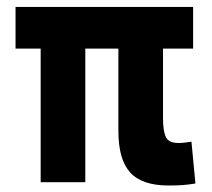

<svg xmlns="http://www.w3.org/2000/svg" viewBox="-20 -538 626 567"><path d="M477.5 9.8Q399.4 9.8 364.5 -28.6Q329.6 -66.9 329.6 -151.4V-394.5H231.9V0H100.1V-394.5H25.9V-517.6H550.3V-394.5H461.4V-189Q461.4 -150.4 470 -133.1Q478.5 -115.7 506.8 -115.7Q515.1 -115.7 524.2 -116.7Q533.2 -117.7 545.4 -119.6L557.1 3.9Q536.6 7.3 520 8.5Q503.4 9.8 477.5 9.8Z"/></svg>

Font: Cascadia Mono
Style: Bold
Weight: 700
Monospace: yes
Designer: Aaron Bell
Foundry: Saja Typeworks
Version: Version 2404.023; ttfautohint (v1.8.4)